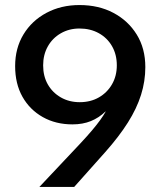

<svg xmlns="http://www.w3.org/2000/svg" viewBox="-20 -741 637 761"><path d="M136 0 298 -172Q326 -202 345 -224.5Q364 -247 377 -265Q390 -283 399 -299H398Q372 -274 340 -261Q308 -248 267 -248Q201 -248 149.5 -277Q98 -306 69 -357.5Q40 -409 40 -479Q40 -550 73 -604.5Q106 -659 164 -690Q222 -721 295 -721Q371 -721 429.5 -690Q488 -659 522 -604Q556 -549 556 -475Q556 -419 539 -365Q522 -311 487 -255.5Q452 -200 397 -138L274 0ZM296 -336Q339 -336 372 -355Q405 -374 424 -407Q443 -440 443 -482Q443 -525 424 -558Q405 -591 371.5 -609.5Q338 -628 295 -628Q254 -628 221 -609Q188 -590 169.5 -557Q151 -524 151 -482Q151 -439 169.5 -406.5Q188 -374 221 -355Q254 -336 296 -336Z"/></svg>

Font: TikTok Sans 24pt Medium
Style: Regular
Weight: 500
Version: Version 4.000